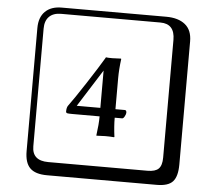

<svg xmlns="http://www.w3.org/2000/svg" viewBox="-62 -822 1223 1102"><g transform="rotate(5 550.0 -271.0)"><path d="M249 -718Q204 -718 180 -694Q156 -670 156 -625V53Q156 136 249 136H821Q866 136 885 117Q904 98 904 53V-625Q904 -718 821 -718ZM1000 84Q1000 153 973.5 182.5Q947 212 881 212H249Q181 212 150.5 181.5Q120 151 120 84V-625Q120 -687 154 -720.5Q188 -754 249 -754H851Q921 -754 960.5 -722Q1000 -690 1000 -625ZM520 -151H367Q365 -151 361 -151Q341 -151 334 -152.5Q327 -154 326 -161Q326 -185 334 -196Q366 -239 429.5 -336.5Q493 -434 526 -490V-492Q535 -490 563 -490L613 -492L615 -490Q607 -430 607 -378V-200H661Q671 -200 671 -185Q671 -177 664 -164Q657 -151 650 -151H607Q607 -101 615 -41L613 -39Q590 -41 563 -41L512 -39L511 -41Q520 -106 520 -151ZM520 -415 384 -200H520Z"/></g></svg>

Font: Libertinus Keyboard
Style: Regular
Weight: 700
Designer: Philipp H. Poll
Foundry: Khaled Hosny
Version: Version 6.7